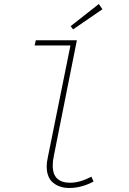

<svg xmlns="http://www.w3.org/2000/svg" viewBox="-20 -922 640 954"><path d="M324 12Q276 12 244 -14Q212 -40 212 -96Q212 -115 218 -142L330 -696H152L158 -722H362L248 -150Q242 -123 242 -100Q242 -55 264.5 -34.5Q287 -14 328 -14Q377 -14 434 -44L445 -20Q417 -5 386.5 3.5Q356 12 324 12ZM343 -776 331 -792 471 -902 489 -876Z"/></svg>

Font: Source Code Pro ExtraLight
Style: Italic
Weight: 200
Italic angle: -11°
Monospace: yes
Designer: Paul D. Hunt, Teo Tuominen
Foundry: Adobe Systems Incorporated
Version: Version 1.050;PS 1.000;hotconv 16.6.51;makeotf.lib2.5.65220